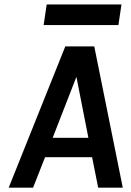

<svg xmlns="http://www.w3.org/2000/svg" viewBox="-20 -862 603 882"><path d="M20 0 280 -649H413L544 0H431L403 -140H187L132 0ZM222 -229H386L331 -509ZM194.5 -841.5H538L524 -747H180.5Z"/></svg>

Font: Karla
Style: Bold Italic
Weight: 700
Italic angle: -8°
Designer: Jonathan Pinhorn
Version: Version 2.004;gftools[0.9.33]